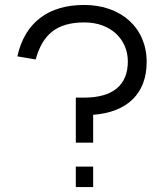

<svg xmlns="http://www.w3.org/2000/svg" viewBox="-20 -755 662 775"><path d="M572 -505C572 -643 468.5 -735 320 -735C179 -735 81.5 -668 50 -527.5L124 -515C152 -615.5 208 -664.5 321 -664.5C426 -664.5 496 -597 496 -507C496 -411 435 -361 320 -361H286V-179H356V-291.5C493 -302 572 -376.5 572 -505ZM356 0V-82.5H286V0Z"/></svg>

Font: Vela Sans
Style: Regular
Weight: 400
Designer: Principal design: Mikhail Sharanda - project Manrope.
Design modification: Ravid Balaliev
Foundry: Mikhail Sharanda
Version: Version 1.001